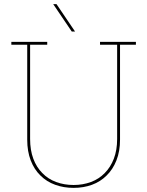

<svg xmlns="http://www.w3.org/2000/svg" viewBox="-20 -903 714 931"><path d="M497 -52Q527 -81 544.5 -125Q562 -169 562 -226V-686H639V-700H465V-686H548V-229Q548 -175 532 -133.5Q516 -92 488 -64Q460 -35 421 -20.5Q382 -6 337 -6Q291 -6 252 -20.5Q213 -35 185 -64Q157 -92 141.5 -133.5Q126 -175 126 -229V-686H209V-700H35V-686H112V-226Q112 -169 129 -125Q146 -81 176 -52Q206 -22 247.5 -7Q289 8 337 8Q385 8 426 -7Q467 -22 497 -52ZM344 -750Q321 -783 299 -816.5Q277 -850 254 -883H238Q261 -850 283 -816.5Q305 -783 328 -750Z"/></svg>

Font: Josefin Slab Thin Thin
Style: Regular
Weight: 250
Version: Version 2.000